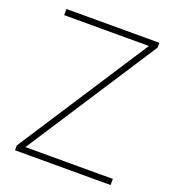

<svg xmlns="http://www.w3.org/2000/svg" viewBox="-132 -819 822 918"><g transform="rotate(20 279.5 -359.5)"><path d="M521.5 -718.8V-694.3L77.1 -10.7L64.5 -31.2H535.2V0H48.8V-24.4L493.2 -708L505.9 -687.5H48.8V-718.8Z"/></g></svg>

Font: Min Sans VF VF
Style: Regular
Weight: 400
Designer: Jinseong-Kim, NotoSansCJK, Nunito
Foundry: Jinseong-Kim
Version: Version 1.420;Glyphs 3.1.2 (3151)